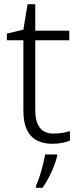

<svg xmlns="http://www.w3.org/2000/svg" viewBox="-20 -679 380 920"><path d="M238 -39Q261 -39 281 -42.5Q301 -46 315 -51V-5Q300 1 278 5.5Q256 10 231 10Q187 10 156 -6.5Q125 -23 108.5 -58Q92 -93 92 -148V-486H13V-518L92 -537L112 -659H149V-532H312V-486H149V-151Q149 -96 170.5 -67.5Q192 -39 238 -39ZM254 68Q249 90 238.5 117Q228 144 214 171Q200 198 184 221H152V212Q160 196 169 168.5Q178 141 185.5 111.5Q193 82 196 61H254Z"/></svg>

Font: Noto Sans Thai Light
Style: Regular
Weight: 300
Designer: Monotype Design Team
Foundry: Monotype Imaging Inc.
Version: Version 2.001